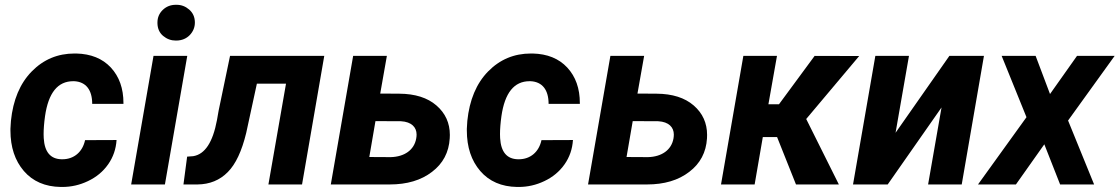

<svg xmlns="http://www.w3.org/2000/svg" viewBox="-20 -758 4601 789"><path d="M232.9 -103.5C187.5 -104.5 163.1 -133.3 159.7 -190.4C159.2 -195.8 159.2 -201.2 159.2 -206.5C159.2 -227.5 161.1 -252.4 165 -280.3C178.7 -376.5 217.3 -424.3 280.8 -424.3C282.2 -424.3 283.2 -424.3 284.7 -424.3C334 -421.9 358.9 -387.7 358.9 -331.1H487.3C487.3 -332 487.3 -333.5 487.3 -334.5C487.3 -394.5 470.2 -442.9 435.5 -480.5C400.9 -517.6 353.5 -536.6 293.9 -538.1C291 -538.1 288.6 -538.1 286.1 -538.1C217.3 -538.1 158.7 -513.7 110.4 -464.4C62 -415 33.7 -347.2 24.9 -261.2L22.9 -229C22.9 -226.6 22.9 -224.1 22.9 -221.7C22.9 -153.3 41.5 -97.7 78.1 -55.2C114.7 -12.7 165.5 9.3 229.5 10.3C231.4 10.3 233.9 10.3 235.8 10.3C272.5 10.3 307.6 2.4 341.3 -13.7C375.5 -29.8 403.3 -52.7 424.3 -82.5C445.3 -112.3 456.5 -145.5 459 -182.6L329.6 -182.1C319.3 -133.8 284.2 -103.5 236.3 -103.5C234.9 -103.5 233.9 -103.5 232.9 -103.5Z M627 -662.6C627.4 -640.6 635.3 -623 650.4 -610.4C665.5 -597.7 683.1 -591.3 702.1 -591.3C703.1 -591.3 704.1 -591.3 705.1 -591.3C728 -591.8 746.1 -599.6 760.3 -614.3C773.9 -628.9 780.8 -646 780.8 -665C780.8 -665.5 780.8 -666.5 780.8 -667.5C780.3 -688.5 772.5 -705.6 757.3 -718.8C742.2 -731.9 725.1 -738.3 705.6 -738.3C704.6 -738.3 703.6 -738.3 702.6 -738.3C681.6 -738.3 663.6 -731.4 648.9 -717.3C634.3 -703.1 627 -686 627 -665.5C627 -664.6 627 -663.6 627 -662.6ZM749.5 -528.3H610.8L519 0H657.7Z M925.3 -528.3 878.4 -303.2 871.6 -264.6C854.5 -173.3 822.3 -124 773.9 -116.2L749 -114.3L733.9 0H791.5C841.8 -0.5 883.3 -17.6 916 -50.8C948.7 -83.5 973.6 -137.2 991.7 -211.4L1035.6 -414.1H1155.3L1083 0H1221.2L1312.5 -528.3Z M1569.8 -528.3H1431.2L1339.4 0H1581.5C1652.3 0 1710.4 -17.1 1755.4 -51.8C1800.3 -85.9 1824.7 -131.8 1828.1 -189.5C1828.6 -194.3 1828.6 -198.7 1828.6 -203.6C1828.6 -252.4 1810.1 -293 1773.4 -324.7C1736.8 -356.4 1686 -372.6 1620.6 -373L1542.5 -373.5ZM1627.9 -259.8C1671.4 -257.3 1691.9 -234.9 1691.9 -205.1C1691.9 -199.7 1691.4 -194.8 1690.4 -189C1682.1 -141.6 1642.1 -113.8 1585.9 -112.3L1497.6 -112.8L1522.9 -260.3Z M2108.4 -103.5C2063 -104.5 2038.6 -133.3 2035.2 -190.4C2034.7 -195.8 2034.7 -201.2 2034.7 -206.5C2034.7 -227.5 2036.6 -252.4 2040.5 -280.3C2054.2 -376.5 2092.8 -424.3 2156.2 -424.3C2157.7 -424.3 2158.7 -424.3 2160.2 -424.3C2209.5 -421.9 2234.4 -387.7 2234.4 -331.1H2362.8C2362.8 -332 2362.8 -333.5 2362.8 -334.5C2362.8 -394.5 2345.7 -442.9 2311 -480.5C2276.4 -517.6 2229 -536.6 2169.4 -538.1C2166.5 -538.1 2164.1 -538.1 2161.6 -538.1C2092.8 -538.1 2034.2 -513.7 1985.8 -464.4C1937.5 -415 1909.2 -347.2 1900.4 -261.2L1898.4 -229C1898.4 -226.6 1898.4 -224.1 1898.4 -221.7C1898.4 -153.3 1917 -97.7 1953.6 -55.2C1990.2 -12.7 2041 9.3 2105 10.3C2106.9 10.3 2109.4 10.3 2111.3 10.3C2147.9 10.3 2183.1 2.4 2216.8 -13.7C2251 -29.8 2278.8 -52.7 2299.8 -82.5C2320.8 -112.3 2332 -145.5 2334.5 -182.6L2205.1 -182.1C2194.8 -133.8 2159.7 -103.5 2111.8 -103.5C2110.4 -103.5 2109.4 -103.5 2108.4 -103.5Z M2627 -528.3H2488.3L2396.5 0H2638.7C2709.5 0 2767.6 -17.1 2812.5 -51.8C2857.4 -85.9 2881.8 -131.8 2885.3 -189.5C2885.7 -194.3 2885.7 -198.7 2885.7 -203.6C2885.7 -252.4 2867.2 -293 2830.6 -324.7C2793.9 -356.4 2743.2 -372.6 2677.7 -373L2599.6 -373.5ZM2685.1 -259.8C2728.5 -257.3 2749 -234.9 2749 -205.1C2749 -199.7 2748.5 -194.8 2747.6 -189C2739.3 -141.6 2699.2 -113.8 2643.1 -112.3L2554.7 -112.8L2580.1 -260.3Z M3251 0H3427.2L3293 -269L3510.7 -527.8L3327.6 -528.3L3181.2 -329.6H3137.7L3172.9 -528.3H3034.7L2942.9 0H3081.1L3114.7 -194.8H3173.3Z M3660.2 -212.4 3715.3 -528.3H3577.1L3485.4 0H3627.9L3849.1 -316.4L3793.9 0H3932.1L4023.4 -528.3H3881.3Z M4235.8 -528.3H4096.2L4198.2 -276.4L3999 0H4154.8L4271.5 -165L4336.4 0H4476.1L4369.1 -262.7L4560.5 -528.3H4405.8L4294.9 -371.6Z"/></svg>

Font: Roboto
Style: Bold Italic
Weight: 700
Italic angle: -12°
Designer: Google
Version: Version 2.137; 2017